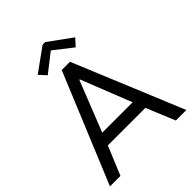

<svg xmlns="http://www.w3.org/2000/svg" viewBox="-251 -1050 1187 1187"><g transform="rotate(-45 342.0 -457.0)"><path d="M305.7 -719.7H377.9L675.8 0H584L505.9 -188.5H177.7L99.6 0H7.8ZM179.7 -803.7 333 -914.1H355.5L507.8 -803.7L465.8 -757.8L345.7 -851.6H341.8L221.7 -757.8ZM474.6 -268.6 343.8 -599.6H339.8L209 -268.6Z"/></g></svg>

Font: Reddit Sans Strawberry
Style: Regular
Weight: 400
Designer: Stephen Hutchings
Foundry: Reddit
Version: Version 1.013